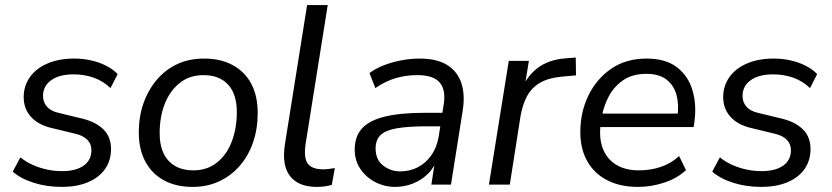

<svg xmlns="http://www.w3.org/2000/svg" viewBox="-20 -725 3268 754"><path d="M223 9Q164 9 113 -7Q62 -23 30 -51L60 -107Q84 -88 110.5 -76.5Q137 -65 165.5 -59Q194 -53 224 -53Q278 -53 308.5 -74.5Q339 -96 339 -135Q339 -160 322.5 -176.5Q306 -193 275 -200L180 -223Q130 -235 101.5 -266.5Q73 -298 73 -344Q73 -387 97 -421.5Q121 -456 166 -475.5Q211 -495 272 -495Q305 -495 337 -488Q369 -481 396.5 -467Q424 -453 442 -434L414 -379Q385 -407 348 -420Q311 -433 269 -433Q213 -433 181 -410Q149 -387 149 -348Q149 -324 164 -306.5Q179 -289 209 -282L304 -259Q357 -246 386.5 -216.5Q416 -187 416 -140Q416 -94 392 -60.5Q368 -27 324.5 -9Q281 9 223 9Z M736 9Q671 9 623.5 -17Q576 -43 550.5 -91Q525 -139 525 -205Q525 -267 543.5 -319.5Q562 -372 596 -412Q630 -452 676.5 -473.5Q723 -495 782 -495Q847 -495 894.5 -469Q942 -443 967 -395.5Q992 -348 992 -281Q992 -219 974 -166.5Q956 -114 922 -74.5Q888 -35 841 -13Q794 9 736 9ZM739 -56Q794 -56 832.5 -87Q871 -118 890.5 -170Q910 -222 910 -284Q910 -356 875.5 -393Q841 -430 779 -430Q724 -430 685.5 -399Q647 -368 627 -317Q607 -266 607 -202Q607 -131 642 -93.5Q677 -56 739 -56Z M1224 9Q1152 9 1119 -33.5Q1086 -76 1099 -159L1186 -705H1267L1180 -159Q1175 -124 1180 -102Q1185 -80 1202.5 -70Q1220 -60 1248 -60Q1260 -60 1271.5 -61.5Q1283 -63 1295 -65L1283 1Q1270 5 1254.5 7Q1239 9 1224 9Z M1532 9Q1490 9 1453.5 -10Q1417 -29 1395 -62Q1373 -95 1373 -137Q1373 -189 1401.5 -220.5Q1430 -252 1491 -267Q1552 -282 1648 -282H1728L1720 -229H1659Q1582 -229 1537.5 -221Q1493 -213 1474 -194Q1455 -175 1455 -142Q1455 -98 1484.5 -75Q1514 -52 1552 -52Q1589 -52 1620.5 -68Q1652 -84 1674 -115.5Q1696 -147 1703 -190L1722 -312Q1732 -370 1707.5 -400Q1683 -430 1619 -430Q1574 -430 1533.5 -418Q1493 -406 1454 -379L1431 -438Q1455 -456 1487 -468.5Q1519 -481 1555.5 -488Q1592 -495 1628 -495Q1696 -495 1736.5 -469.5Q1777 -444 1792 -398Q1807 -352 1797 -290L1751 0H1674L1691 -110H1701Q1688 -70 1661.5 -43.5Q1635 -17 1601 -4Q1567 9 1532 9Z M1900 0 1978 -486H2057L2038 -370H2028Q2046 -423 2090 -457Q2134 -491 2202 -496L2241 -499L2242 -429L2186 -424Q2133 -419 2100 -399.5Q2067 -380 2049.5 -347Q2032 -314 2024 -268L1982 0Z M2485 9Q2416 9 2365 -17Q2314 -43 2286.5 -91.5Q2259 -140 2259 -206Q2259 -285 2291 -350.5Q2323 -416 2381 -455.5Q2439 -495 2519 -495Q2595 -495 2639.5 -460Q2684 -425 2700 -368.5Q2716 -312 2707 -247L2704 -226H2322L2330 -279H2658L2640 -266Q2647 -313 2637 -351Q2627 -389 2598 -412Q2569 -435 2518 -435Q2464 -435 2428 -410.5Q2392 -386 2371.5 -348Q2351 -310 2344 -269L2340 -245Q2331 -188 2346 -145.5Q2361 -103 2397.5 -79.5Q2434 -56 2489 -56Q2535 -56 2575 -69.5Q2615 -83 2647 -112L2674 -57Q2640 -25 2589 -8Q2538 9 2485 9Z M2970 9Q2911 9 2860 -7Q2809 -23 2777 -51L2807 -107Q2831 -88 2857.5 -76.5Q2884 -65 2912.5 -59Q2941 -53 2971 -53Q3025 -53 3055.5 -74.5Q3086 -96 3086 -135Q3086 -160 3069.5 -176.5Q3053 -193 3022 -200L2927 -223Q2877 -235 2848.5 -266.5Q2820 -298 2820 -344Q2820 -387 2844 -421.5Q2868 -456 2913 -475.5Q2958 -495 3019 -495Q3052 -495 3084 -488Q3116 -481 3143.5 -467Q3171 -453 3189 -434L3161 -379Q3132 -407 3095 -420Q3058 -433 3016 -433Q2960 -433 2928 -410Q2896 -387 2896 -348Q2896 -324 2911 -306.5Q2926 -289 2956 -282L3051 -259Q3104 -246 3133.5 -216.5Q3163 -187 3163 -140Q3163 -94 3139 -60.5Q3115 -27 3071.5 -9Q3028 9 2970 9Z"/></svg>

Font: Nunito Sans 12pt
Style: Italic
Weight: 400
Italic angle: -9°
Designer: Vernon Adams
Foundry: Vernon Adams
Version: Version 3.101;gftools[0.9.27]